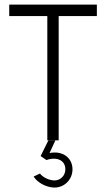

<svg xmlns="http://www.w3.org/2000/svg" viewBox="-20 -616 465 842"><path d="M20.5 -595.7V-545.4H187.5V-0.5H237.3V-545.4H404.8V-595.7ZM197.3 55.2 222.7 0H191.9L158.2 68.4L183.6 85.9C230 69.8 266.6 87.4 266.6 126.5C266.6 153.8 245.6 175.3 218.8 175.3C196.3 175.3 168 162.1 155.3 145L127.4 158.2C144 185.1 184.1 206.5 218.8 206.5C263.2 206.5 297.9 170.9 297.9 126.5C297.9 75.2 253.4 43.5 197.3 55.2Z"/></svg>

Font: Now Light
Style: Regular
Weight: 300
Designer: Alfredo Marco Pradil
Foundry: Alfredo Marco Pradil
Version: Version 1.200;hotconv 1.0.109;makeotfexe 2.5.65596